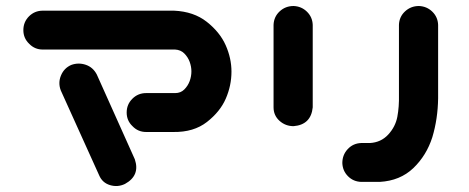

<svg xmlns="http://www.w3.org/2000/svg" viewBox="-20 -614 1578 646"><path d="M58.6 -512.7Q58.6 -540 77.6 -559.1Q96.7 -578.1 124 -578.1H565.4Q631.8 -575.2 675.8 -540.5Q719.7 -505.9 739.3 -461.9Q758.8 -418 758.8 -373Q758.8 -326.2 739.7 -282.2Q720.7 -238.3 676.3 -203.6Q631.8 -168.9 563.5 -169.9H471.7Q444.3 -169.9 425.8 -189.5Q406.2 -208 406.2 -235.4Q406.2 -262.7 425.3 -281.7Q444.3 -300.8 471.7 -300.8H569.3Q587.9 -300.8 600.1 -313Q612.3 -325.2 618.2 -341.3Q624 -357.4 624 -374Q624 -389.6 618.2 -405.8Q612.3 -421.9 600.1 -434.1Q587.9 -446.3 569.3 -447.3H124Q96.7 -447.3 78.1 -466.8Q58.6 -485.4 58.6 -512.7ZM219.7 -395.5Q244.1 -404.3 268.6 -396Q293 -387.7 305.7 -363.3L433.6 -78.1Q452.1 -23.4 400.4 4.9Q376 16.6 350.1 8.8Q324.2 1 313.5 -24.4L184.6 -309.6Q174.8 -335 185.1 -359.9Q195.3 -384.8 219.7 -395.5Z M967.8 -593.8Q994.1 -592.8 1012.7 -574.7Q1031.2 -556.6 1032.2 -530.3V-252.9Q1026.4 -194.3 967.8 -189.5Q940.4 -189.5 920.4 -207.5Q900.4 -225.6 900.4 -252.9V-530.3Q901.4 -557.6 920.9 -575.7Q940.4 -593.8 967.8 -593.8ZM1389.6 -593.8Q1416 -592.8 1434.6 -574.7Q1453.1 -556.6 1454.1 -530.3V-283.2Q1453.1 -213.9 1434.6 -152.3Q1415 -90.8 1370.6 -48.3Q1326.2 -5.9 1257.8 -2H1195.3Q1168.9 -2.9 1150.9 -21Q1132.8 -39.1 1131.8 -65.4Q1131.8 -92.8 1149.9 -112.3Q1168 -131.8 1195.3 -132.8H1224.6Q1261.7 -134.8 1286.1 -161.1Q1310.5 -187.5 1316.9 -221.2Q1323.2 -254.9 1322.3 -294.9V-530.3Q1323.2 -557.6 1342.8 -575.7Q1362.3 -593.8 1389.6 -593.8Z"/></svg>

Font: Nico Moji
Style: Regular
Weight: 400
Version: Version 1.02